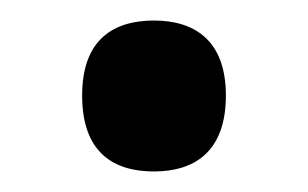

<svg xmlns="http://www.w3.org/2000/svg" viewBox="-20 -159 300 187"><path d="M130 8C168 8 200 -10 200 -66C200 -121 168 -139 130 -139C91 -139 60 -121 60 -66C60 -10 91 8 130 8Z"/></svg>

Font: Noto Serif Devanagari SemiCondensed SemiBold
Style: Regular
Weight: 600
Width: 4
Designer: Universal Thirst, Indian Type Foundry and the Monotype Design Team
Foundry: Monotype Imaging Inc.
Version: Version 2.004